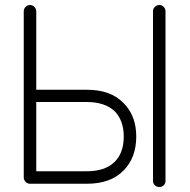

<svg xmlns="http://www.w3.org/2000/svg" viewBox="-20 -735 758 768"><path d="M100 0Q90 0 82.5 -7.5Q75 -15 75 -25V-690Q75 -700 82.5 -707.5Q90 -715 100 -715Q110 -715 117.5 -707.5Q125 -700 125 -690V-376H327Q423 -376 474 -323Q525 -272 525 -189Q525 -104 474 -53Q423 0 327 0ZM125 -50H327Q399 -50 437 -86Q475 -122 475 -189Q475 -251 440 -289Q400 -327 327 -327H125ZM617 13Q607 13 599.5 6Q592 -1 592 -11V-690Q592 -700 599.5 -707.5Q607 -715 617 -715Q628 -715 635 -707.5Q642 -700 642 -690V-11Q642 -1 635 6Q628 13 617 13Z"/></svg>

Font: Zen Kurenaido
Style: ARC
Weight: 400
Designer: Yoshimichi Ohira
Foundry: Positype
Version: Version 1.001